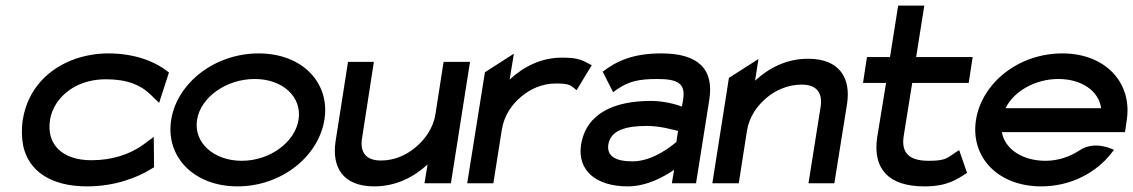

<svg xmlns="http://www.w3.org/2000/svg" viewBox="-20 -652 4031 683"><path d="M61 -226C56 -193 57 -160 63 -131C82 -48 155 11 290 11C385 11 466 -18 523 -54L528 -57L527 -165L485 -134C441 -104 381 -82 305 -82C203 -82 144 -137 158 -226C161 -246 169 -265 180 -283C212 -332 272 -370 357 -370C433 -370 481 -349 514 -317L546 -286L581 -394L577 -397C532 -433 460 -462 365 -462C324 -462 285 -455 249 -443C154 -410 79 -337 61 -226Z M589 -226C568 -95 669 11 825 11C981 11 1113 -95 1134 -226C1155 -357 1056 -462 900 -462C744 -462 610 -357 589 -226ZM681 -226C694 -307 786 -371 886 -371C986 -371 1055 -307 1042 -226C1029 -145 939 -80 840 -80C740 -80 668 -145 681 -226Z M1174 -151C1159 -56 1201 11 1311 11C1390 11 1453 -23 1501 -67L1490 0H1584L1652 -432H1558L1529 -246C1521 -195 1491 -155 1457 -127C1427 -102 1386 -81 1335 -81C1280 -81 1260 -112 1268 -161L1310 -432H1218Z M1642 0H1735L1765 -190C1773 -241 1801 -281 1835 -309C1865 -334 1907 -355 1957 -355C2001 -355 2008 -350 2023 -338L2031 -331L2085 -420C2054 -435 2045 -447 1980 -447C1902 -447 1841 -413 1793 -369L1808 -461L1705 -395Z M2047 -137C2033 -46 2100 11 2213 11C2282 11 2345 -25 2378 -48L2370 0H2456L2503 -296C2521 -407 2463 -462 2333 -462C2233 -462 2175 -436 2124 -397L2161 -324L2172 -332C2216 -363 2252 -371 2319 -371C2394 -371 2419 -353 2410 -298L2406 -273C2384 -281 2342 -293 2295 -293C2167 -293 2065 -250 2047 -137ZM2144 -138C2152 -189 2207 -204 2281 -204C2328 -204 2373 -191 2392 -186L2386 -147C2372 -135 2304 -78 2230 -78C2169 -78 2138 -97 2144 -138Z M2514 0H2608L2637 -186C2645 -237 2674 -277 2708 -305C2738 -330 2781 -351 2832 -351C2887 -351 2907 -320 2899 -271L2856 0H2948L2993 -281C3008 -376 2965 -443 2855 -443C2776 -443 2714 -409 2666 -365L2678 -442L2573 -375Z M3050 -357H3132L3100 -161C3085 -52 3140 11 3268 11C3347 11 3380 -11 3420 -37L3392 -118L3381 -111C3348 -89 3344 -80 3283 -80C3212 -80 3185 -110 3195 -170L3225 -357H3426L3440 -449H3239L3268 -632H3175L3146 -449H3064Z M3452 -226C3431 -95 3528 11 3684 11C3788 11 3880 -37 3935 -109L3943 -119L3933 -123C3932 -123 3872 -152 3820 -117C3785 -94 3743 -80 3699 -80C3617 -80 3554 -122 3544 -182H3982L3988 -224C4009 -356 3914 -462 3759 -462C3603 -462 3473 -357 3452 -226ZM3557 -267C3586 -327 3662 -371 3745 -371C3828 -371 3889 -328 3897 -267Z"/></svg>

Font: Charger Sport
Style: BdExtObl
Weight: 700
Designer: Jasper
Foundry: Cannot Into Space Fonts
Version: Version 1.1